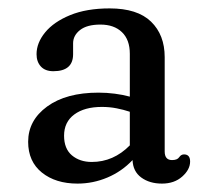

<svg xmlns="http://www.w3.org/2000/svg" viewBox="-20 -729 492 457"><path d="M67 -600Q67 -627 87.5 -652Q108 -677 147 -693Q186 -709 241 -709Q307 -709 339.5 -677.5Q372 -646 372 -593V-368.5Q372 -348 389.5 -348Q402 -348 406.5 -354.8Q411 -361.5 418 -361.5Q432.5 -361.5 432.5 -344.5Q432.5 -325.5 413.8 -308.8Q395 -292 365.5 -292Q336 -292 316.2 -306.5Q296.5 -321 295.5 -348Q270 -321 235.8 -306.5Q201.5 -292 164.5 -292Q112.5 -292 79.8 -318.2Q47 -344.5 47 -391.5Q47 -442.5 92.2 -475.5Q137.5 -508.5 214.5 -508.5Q234 -508.5 253.2 -506Q272.5 -503.5 289 -499V-601Q289 -634.5 270.2 -652.5Q251.5 -670.5 219 -670.5Q187 -670.5 170.5 -657.5Q154 -644.5 154 -626V-600Q154 -559.5 107 -559.5Q87.5 -559.5 77.2 -570.8Q67 -582 67 -600ZM132.5 -406Q132.5 -375 151.2 -359.2Q170 -343.5 198.5 -343.5Q250 -343.5 289 -383V-463Q274 -468 257.5 -471.2Q241 -474.5 222.5 -474.5Q181 -474.5 156.8 -456.5Q132.5 -438.5 132.5 -406Z"/></svg>

Font: Fraunces 144pt SuperSoft
Style: Regular
Weight: 400
Version: Version 1.000;[b76b70a41]